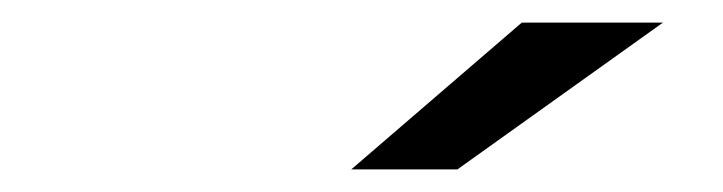

<svg xmlns="http://www.w3.org/2000/svg" viewBox="-20 -757 640 170"><path d="M442 -737H567L385 -607H291Z"/></svg>

Font: Montserrat Alternates Medium
Style: Italic
Weight: 500
Italic angle: -11.3°
Designer: Julieta Ulanovsky
Foundry: Julieta Ulanovsky
Version: Version 7.200